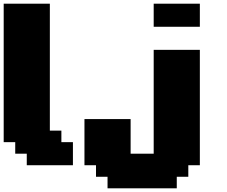

<svg xmlns="http://www.w3.org/2000/svg" viewBox="-20 -895 1227 1040"><path d="M562.5 125H937.5V62.5H1000V0H1062.5V-625H812.5V-62.5H687.5V-250H437.5V0H500V62.5H562.5ZM125 0H375V-125H312.5V-187.5H250V-875H0V-125H62.5V-62.5H125ZM812.5 -750H1062.5V-875H812.5Z"/></svg>

Font: Faithful 32x
Style: Bold
Weight: 400
Foundry: Faithful Resource Pack
Version: Version 1.0; January 27, 2023